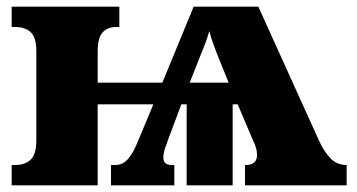

<svg xmlns="http://www.w3.org/2000/svg" viewBox="-20 -556 1070 576"><path d="M15 0V-61H26Q55 -61 72 -77Q89 -93 89 -135V-402Q89 -444 72 -459.5Q55 -475 26 -475H15V-536H338V-475H328Q303 -475 288 -459Q273 -443 273 -401V-308H467L561 -536H755L938 -132Q953 -100 972 -80.5Q991 -61 1020 -61V0H715V-61Q730 -60 740.5 -67Q751 -74 751 -90Q751 -103 747.5 -114Q744 -125 739 -135L693 -243H678V0H540V-243H524L485 -139Q481 -127 475.5 -112Q470 -97 470 -83Q470 -58 503 -61V0H313V-61H326Q348 -61 363.5 -78.5Q379 -96 393 -130L440 -243H273V0ZM549 -308H666L636 -382Q629 -399 620.5 -422.5Q612 -446 608 -463Q603 -445 594.5 -422.5Q586 -400 578 -381Z"/></svg>

Font: Noto Serif Black
Style: Regular
Weight: 900
Designer: Monotype Design Team
Foundry: Monotype Imaging Inc.
Version: Version 2.014; ttfautohint (v1.8.4.7-5d5b)